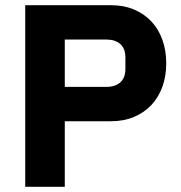

<svg xmlns="http://www.w3.org/2000/svg" viewBox="-20 -718 696 738"><path d="M77 0V-698H407Q456 -698 495 -681.5Q534 -665 561.5 -636Q589 -607 604 -565.5Q619 -524 619 -475Q619 -425 604 -384Q589 -343 561.5 -314Q534 -285 495 -268.5Q456 -252 407 -252H229V0ZM229 -384H389Q423 -384 442.5 -401.5Q462 -419 462 -453V-497Q462 -531 442.5 -548.5Q423 -566 389 -566H229Z"/></svg>

Font: IBM Plex Thai
Style: Bold
Weight: 700
Designer: Mike Abbink, Paul van der Laan, Pieter van Rosmalen, Ben Mitchell, Mark Frömberg
Foundry: Bold Monday
Version: Version 1.0